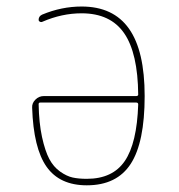

<svg xmlns="http://www.w3.org/2000/svg" viewBox="-20 -550 540 580"><path d="M101.6 -240.2Q96.7 -240.2 96.7 -235.4Q97.7 -178.7 106.9 -136.2Q116.2 -93.8 128.9 -69.8Q141.6 -45.9 161.6 -31.7Q181.6 -17.6 199.7 -13.7Q217.8 -9.8 242.2 -9.8Q320.3 -9.8 356.9 -63.5Q393.6 -117.2 397.5 -234.4Q397.5 -240.2 391.6 -240.2ZM242.2 9.8Q160.2 9.8 120.6 -46.4Q81.1 -102.5 77.1 -224.6Q76.2 -238.3 86.9 -249Q97.7 -259.8 112.3 -259.8H391.6Q396.5 -259.8 397.5 -263.7Q396.5 -389.6 355 -449.7Q313.5 -509.8 226.6 -509.8Q167 -509.8 108.4 -484.4Q104.5 -482.4 100.6 -484.4Q96.7 -486.3 96.7 -490.2Q96.7 -501 107.4 -505.9Q166 -530.3 226.6 -530.3Q322.3 -530.3 369.6 -463.4Q417 -396.5 417 -259.8Q417 -120.1 375 -55.2Q333 9.8 242.2 9.8Z"/></svg>

Font: Rounded Mgen+ 1mn thin
Style: Regular
Weight: 100
Designer: [Source Han Sans]
Ryoko NISHIZUKA  (kana & ideographs); Paul D. Hunt (Latin, Greek & Cyrillic); Wenlong ZHANG  (bopomofo
Version: Version 1.059.20150602